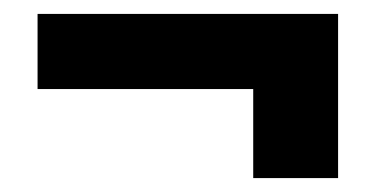

<svg xmlns="http://www.w3.org/2000/svg" viewBox="-20 -426 543 276"><path d="M34 -298H344V-170H466V-406H34Z"/></svg>

Font: Asimov Pro
Style: Ult
Weight: 900
Designer: Google
Version: Version 2.000980; 2014